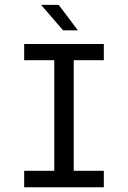

<svg xmlns="http://www.w3.org/2000/svg" viewBox="-20 -790 540 810"><path d="M82 -604.5H418V-536.1H291V-69.3H418V0H82V-69.3H209V-536.1H82ZM227.5 -769.5 308.6 -662.1H246.1L153.3 -769.5Z"/></svg>

Font: BabelStone Mayan Numerals
Style: Regular
Weight: 400
Designer: Andrew West
Foundry: BabelStone
Version: Version 11.000 June 09, 2018